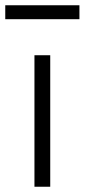

<svg xmlns="http://www.w3.org/2000/svg" viewBox="-30 -710 322 730"><path d="M101 0V-500H161V0ZM-10 -637V-690H272V-637Z"/></svg>

Font: TitilliumText22L Lt
Style: Thin
Weight: 300
Designer: Campivisivi
Foundry: Campivisivi
Version: 1.000